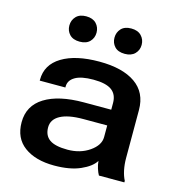

<svg xmlns="http://www.w3.org/2000/svg" viewBox="-109 -824 862 929"><g transform="rotate(15 322.0 -360.0)"><path d="M39.6 -152.8Q39.6 -73.2 95.5 -32Q151.4 9.3 245.6 9.3Q324.2 9.3 376.2 -13.7Q428.2 -36.6 447.3 -67.9Q448.7 -49.3 454.8 -30.5Q460.9 -11.7 467.8 0H595.2V-7.8Q584.5 -28.3 578.6 -56.4Q572.8 -84.5 572.8 -116.2V-356.4Q572.8 -443.8 508.5 -488.5Q444.3 -533.2 328.1 -533.2Q209.5 -533.2 140.9 -491.5Q72.3 -449.7 72.3 -374V-369.6H200.7V-374.5Q200.7 -405.3 231 -423.3Q261.2 -441.4 322.8 -441.4Q385.7 -441.4 414.3 -420.4Q442.9 -399.4 442.9 -356.9V-323.2H305.7Q180.2 -323.2 109.9 -279.5Q39.6 -235.8 39.6 -152.8ZM169.9 -162.1Q169.9 -201.7 209.2 -223.1Q248.5 -244.6 323.7 -244.6H443.8V-186.5Q443.8 -145.5 397.7 -113.5Q351.6 -81.5 288.1 -81.5Q226.1 -81.5 198 -101.3Q169.9 -121.1 169.9 -162.1ZM141.6 -664.6Q141.6 -638.2 158.9 -619.9Q176.3 -601.6 209.5 -601.6Q242.7 -601.6 260.3 -619.9Q277.8 -638.2 277.8 -664.6Q277.8 -691.4 260.3 -710Q242.7 -728.5 209.5 -728.5Q176.8 -728.5 159.2 -710Q141.6 -691.4 141.6 -664.6ZM367.7 -664.1Q367.7 -637.7 384.8 -619.4Q401.9 -601.1 435.5 -601.1Q468.3 -601.1 486.1 -619.4Q503.9 -637.7 503.9 -664.1Q503.9 -690.9 486.1 -709.5Q468.3 -728 435.5 -728Q402.3 -728 385 -709.5Q367.7 -690.9 367.7 -664.1Z"/></g></svg>

Font: Roboto Flex
Style: wght 600 wdth 140 opsz 13.0 GRAD 0.00 slnt 0.00 XTRA 468 XOPQ 96 YOPQ 79 YTLC 514 YTUC 712 YTAS 750 YTDE -203.00 YTFI 738
Weight: 600
Width: 8
Designer: Berlow after Robertson
Foundry: Google
Version: Version 3.100